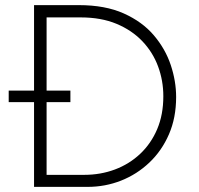

<svg xmlns="http://www.w3.org/2000/svg" viewBox="-20 -730 776 750"><path d="M113 0V-710H288Q391 -710 463.5 -677.5Q536 -645 581 -592Q626 -539 647 -476Q668 -413 668 -351Q668 -270 640 -205.5Q612 -141 563.5 -95Q515 -49 453 -24.5Q391 0 322 0ZM162 -47H309Q373 -47 429 -68Q485 -89 527.5 -129Q570 -169 594 -225.5Q618 -282 618 -354Q618 -415 597.5 -470.5Q577 -526 536 -569Q495 -612 435 -637Q375 -662 295 -662H162ZM14 -376H255V-331H14Z"/></svg>

Font: Josefin Sans Thin Light
Style: Regular
Weight: 300
Version: Version 2.000